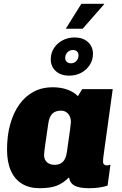

<svg xmlns="http://www.w3.org/2000/svg" viewBox="-20 -980 640 1010"><path d="M188 10Q134 10 95.5 -13.5Q57 -37 37 -82.5Q17 -128 17 -193Q17 -267 34 -327.5Q51 -388 82.5 -431.5Q114 -475 158 -498Q202 -521 256 -521Q300 -521 334.5 -508.5Q369 -496 390 -474L412 -511H573L528 -186Q524 -161 523 -148.5Q522 -136 522 -127Q522 -120 527.5 -115Q533 -110 541 -110Q546 -110 551 -111Q556 -112 561 -114L546 -4Q530 2 505 6Q480 10 448 10Q398 10 373 -3Q348 -16 343 -47Q312 -16 278 -3Q244 10 188 10ZM268 -113Q295 -113 311 -129Q327 -145 332 -181Q344 -263 348.5 -297.5Q353 -332 353 -338Q353 -365 338.5 -381.5Q324 -398 300 -398Q272 -398 255.5 -382Q239 -366 234 -330Q224 -260 218 -219.5Q212 -179 212 -165Q212 -148 219 -136.5Q226 -125 238.5 -119Q251 -113 268 -113ZM326 -829 408 -960H527L528 -958L415 -829ZM344 -582Q300 -582 273.5 -606Q247 -630 247 -668Q247 -701 264 -727Q281 -753 309.5 -768Q338 -783 372 -783Q416 -783 442.5 -759Q469 -735 469 -697Q469 -664 452 -638Q435 -612 407 -597Q379 -582 344 -582ZM353 -647Q370 -647 381.5 -659Q393 -671 393 -689Q393 -702 385 -709.5Q377 -717 363 -717Q347 -717 335 -705Q323 -693 323 -675Q323 -662 331.5 -654.5Q340 -647 353 -647Z"/></svg>

Font: Chivo Mono Medium Black
Style: Italic
Weight: 900
Italic angle: -8.05°
Monospace: yes
Version: Version 1.008